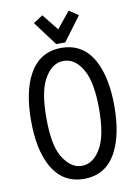

<svg xmlns="http://www.w3.org/2000/svg" viewBox="-101 -1009 789 1086"><g transform="rotate(-10 293.0 -466.0)"><path d="M424.3 -907.2 320.8 -768.6H269L165.5 -907.2L219.7 -942.4L294.9 -848.6L371.1 -942.4ZM293 -64.9Q362.3 -64.9 406.2 -147.5Q444.3 -218.8 444.3 -366.2Q444.3 -511.7 406.2 -585Q362.3 -667.5 293 -667.5Q224.1 -667.5 179.7 -585Q141.6 -514.2 141.6 -366.2Q141.6 -215.3 179.7 -147.5Q226.1 -64.9 293 -64.9ZM293 9.8Q167 9.8 105.5 -106Q53.7 -203.6 53.7 -366.2Q53.7 -528.8 105.5 -626.5Q167 -742.2 293 -742.2Q419.9 -742.2 480.5 -626.5Q532.2 -527.3 532.2 -366.2Q532.2 -205.1 480.5 -106Q419.9 9.8 293 9.8Z"/></g></svg>

Font: Consola Mono
Style: Book
Weight: 400
Monospace: yes
Designer: Wojciech Kalinowski "wmk69" (wmk69@o2.pl)
Foundry: Wojciech Kalinowski "wmk69" (wmk69@o2.pl)
Version: Version 2.1.0